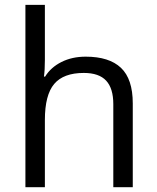

<svg xmlns="http://www.w3.org/2000/svg" viewBox="-20 -780 654 800"><path d="M452.1 0V-346.2Q452.1 -411.6 422.4 -443.8Q392.6 -476.1 329.1 -476.1Q244.6 -476.1 205.8 -430.2Q167 -384.3 167 -279.8V0H85.9V-759.8H167V-529.8Q167 -488.3 163.1 -460.9H168Q191.9 -499.5 236.1 -521.7Q280.3 -543.9 336.9 -543.9Q435.1 -543.9 484.1 -497.3Q533.2 -450.7 533.2 -349.1V0Z"/></svg>

Font: HunimalSansv1.5
Style: Regular
Weight: 400
Foundry: Ascender Corporation
Version: Version 1.10